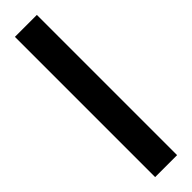

<svg xmlns="http://www.w3.org/2000/svg" viewBox="2 -972 365 365"><g transform="rotate(45 184.5 -789.5)"><path d="M-4 -760H373V-819H-4Z"/></g></svg>

Font: Noto Serif Hebrew ExtraCondensed SemiBold
Style: Regular
Weight: 600
Width: 2
Designer: Monotype Design Team
Foundry: Monotype Imaging Inc.
Version: Version 2.004